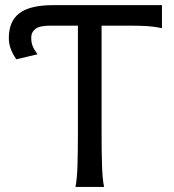

<svg xmlns="http://www.w3.org/2000/svg" viewBox="-20 -733 683 753"><path d="M14.6 -583.5Q14.6 -615.7 24.4 -639.9Q34.2 -664.1 55.2 -680.4Q76.2 -696.8 109.6 -704.8Q143.1 -712.9 190.4 -712.9H615.2V-622.6Q585.9 -628.9 557.4 -630.6Q528.8 -632.3 495.6 -632.3H378.4V-212.4Q378.4 -140.1 380.1 -84.7Q381.8 -29.3 388.2 0H275.9Q282.2 -29.3 283.9 -84.7Q285.6 -140.1 285.6 -212.4V-632.3H175.8Q135.3 -632.3 118.9 -619.6Q102.5 -606.9 102.5 -585.9Q102.5 -574.7 104 -566.7Q105.5 -558.6 108.4 -551.5Q111.3 -544.4 116 -536.9Q120.6 -529.3 127 -520L43.9 -500.5Q31.2 -519 22.9 -539.6Q14.6 -560.1 14.6 -583.5Z"/></svg>

Font: Andika
Style: Regular
Weight: 400
Designer: Victor Gaultney, Annie Olsen, Julie Remington, Don Collingsworth, Eric Hays
Foundry: SIL International
Version: Version 1.001